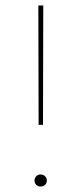

<svg xmlns="http://www.w3.org/2000/svg" viewBox="-20 -678 299 701"><path d="M120 -658H138L137 -222H121ZM106 -19Q106 -28 112.5 -34.5Q119 -41 128 -41Q138 -41 144.5 -34.5Q151 -28 151 -19Q151 -9 144.5 -3Q138 3 128 3Q119 3 112.5 -3Q106 -9 106 -19Z"/></svg>

Font: Ysabeau Infant Thin
Style: Regular
Weight: 200
Designer: Christian Thalmann (Catharsis Fonts)
Version: Version 0.003